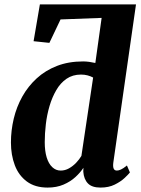

<svg xmlns="http://www.w3.org/2000/svg" viewBox="-20 -839 639 869"><path d="M195.5 10Q138.5 10 101.5 -17.5Q64.5 -45 47 -91.2Q29.5 -137.5 29.5 -194Q29.5 -248.5 42.2 -302Q55 -355.5 81 -402Q107 -448.5 146 -484.2Q185 -520 237.5 -540.5Q290 -561 356.5 -561Q369.5 -561 384 -559Q398.5 -557 411.5 -554L440 -758L254 -751L203.5 -645L132 -652.5L160.5 -819H595.5L493 -104Q490.5 -86 494.2 -76.5Q498 -67 509 -67Q517 -67 527.5 -71.8Q538 -76.5 554.5 -90L568 -58.5Q561.5 -50 544 -33.5Q526.5 -17 499.2 -3.5Q472 10 435 10Q396 10 377.8 -9Q359.5 -28 357 -62L357.5 -79.5Q344 -58.5 321.5 -37.8Q299 -17 267.5 -3.5Q236 10 195.5 10ZM254.5 -67Q274.5 -67 292.2 -77Q310 -87 324.8 -102.5Q339.5 -118 348.5 -133.5L401.5 -488Q390.5 -494 376.5 -497.8Q362.5 -501.5 346.5 -501.5Q309 -501.5 281.2 -482.5Q253.5 -463.5 234.8 -431.2Q216 -399 204.2 -359.2Q192.5 -319.5 187.5 -277Q182.5 -234.5 182.5 -195.5Q182.5 -155.5 191.2 -126.8Q200 -98 216.5 -82.5Q233 -67 254.5 -67Z"/></svg>

Font: Merriweather 36pt ExtraBold
Style: Italic
Weight: 800
Italic angle: -7.8°
Version: Version 2.101